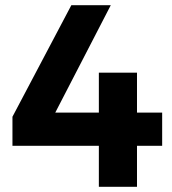

<svg xmlns="http://www.w3.org/2000/svg" viewBox="-20 -720 662 740"><path d="M361 -286V-440H508V-286H605V-158H508V0H361V-158H28V-270L255 -700H407L193 -286Z"/></svg>

Font: Montserrat Semi Bold
Style: Regular
Weight: 600
Designer: Julieta Ulanovsky
Foundry: Julieta Ulanovsky
Version: Version 3.001 September 28, 2015